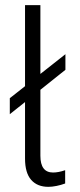

<svg xmlns="http://www.w3.org/2000/svg" viewBox="-20 -717 310 744"><path d="M77 -102.5V-321.5L18 -274.5V-336.5L77 -383V-697H136.5V-430.5L233.5 -507V-446.5L136.5 -369V-113.5Q136.5 -48.5 185.5 -48.5Q206.5 -48.5 232.5 -57.5V-6Q216.5 0 199 3.5Q181.5 7 167.5 7Q124.5 7 100.8 -20Q77 -47 77 -102.5Z"/></svg>

Font: HK Grotesk Light
Style: Regular
Weight: 300
Designer: Alfredo Marco Pradil
Foundry: Hanken Design Co.
Version: Version 3.001